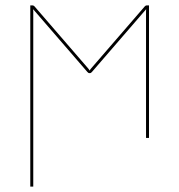

<svg xmlns="http://www.w3.org/2000/svg" viewBox="-20 -510 663 710"><path d="M531 -490V0H520V-458Q520 -462 520 -466.8Q520 -471.5 520.5 -476L320 -244Q318 -242 316.5 -240.8Q315 -239.5 311.5 -239.5Q308 -239.5 306.5 -240.8Q305 -242 303 -244L102.5 -476Q103 -471.5 103 -466.8Q103 -462 103 -458V180H92V-490H101Q104.5 -490 108 -486L306 -257Q308.5 -254.5 309.5 -252.5Q310.5 -250.5 311.5 -249Q312.5 -250.5 313.5 -252.5Q314.5 -254.5 317 -257L515 -486Q518.5 -490 522 -490Z"/></svg>

Font: Lato 2
Style: Regular
Weight: 100
Designer: Lukasz Dziedzic with Adam Twardoch and Botio Nikoltchev
Foundry: tyPoland Lukasz Dziedzic
Version: Version 2.015; 2015-08-06; http://www.latofonts.com/